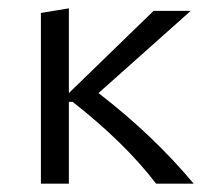

<svg xmlns="http://www.w3.org/2000/svg" viewBox="-20 -440 492 460"><path d="M154 -196H145V0H78V-409L145 -420V-217L348 -414H437L216 -217Q347 -116 444 0H354Q279 -98 154 -196Z"/></svg>

Font: LXGW Bright GB
Style: Regular
Weight: 400
Designer: Christian Thalmann (Catharsis Fonts)
Foundry: LXGW / Christian Thalmann (Catharsis Fonts) / Fontworks Inc.
Version: Version 5.510